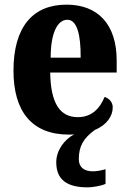

<svg xmlns="http://www.w3.org/2000/svg" viewBox="-20 -569 556 826"><path d="M357 237C376 237 416 231 434 222V159C413 165 395 168 379 168C344 168 319 152 319 116C319 59 340 25 388 -10C441 -32 465 -71 465 -107C465 -130 449 -146 430 -152C410 -103 375 -65 315 -65C238 -65 198 -124 196 -257H482V-308C482 -466 400 -549 266 -549C121 -549 38 -453 38 -265C38 -91 116 10 276 10C284 10 292 10 299 9C257 31 222 78 222 129C222 204 268 237 357 237ZM327 -321H198C198 -427 227 -484 270 -484C310 -484 328 -423 327 -321Z"/></svg>

Font: Noto Serif Khmer Condensed ExtraBold
Style: Regular
Weight: 800
Width: 3
Designer: Danh Hong and the Monotype Design Team
Foundry: Monotype Imaging Inc.
Version: Version 2.004